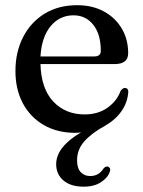

<svg xmlns="http://www.w3.org/2000/svg" viewBox="-20 -500 552 740"><path d="M403 162Q396 184.5 369.5 202Q343 219.5 302.5 219.5Q253 219.5 224.8 195.8Q196.5 172 196.5 133Q196.5 66.5 292.5 10Q281 12 271 12Q200.5 12 148.5 -18.2Q96.5 -48.5 68 -102Q39.5 -155.5 39.5 -226.5Q39.5 -299 68.8 -356.5Q98 -414 151.5 -447Q205 -480 277.5 -480Q336 -480 380.2 -456Q424.5 -432 449.2 -390.2Q474 -348.5 474 -295Q474 -253 421.5 -253H136Q138.5 -158.5 185.2 -108.8Q232 -59 306 -59Q358 -59 394.5 -85Q431 -111 445 -150Q454 -161.5 461.5 -161Q474.5 -160.5 474.5 -146Q471.5 -104 447.5 -70.5Q423.5 -37 383.5 -14.5Q332.5 13.5 304.8 45Q277 76.5 277 118Q277 148.5 291.2 163.5Q305.5 178.5 327.5 178.5Q360.5 178.5 378.5 150Q387 140 395.5 142Q400 143 403.2 148.2Q406.5 153.5 403 162ZM263.5 -441Q210 -441 175.2 -399.2Q140.5 -357.5 136 -282.5H343.5Q368.5 -282.5 368.5 -304Q368.5 -368.5 339.2 -404.8Q310 -441 263.5 -441Z"/></svg>

Font: Fraunces 9pt S000
Style: Regular
Weight: 400
Version: Version 1.000; ttfautohint (v1.8.3)